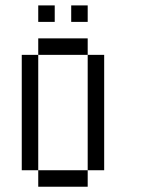

<svg xmlns="http://www.w3.org/2000/svg" viewBox="-20 -708 540 728"><path d="M312.5 -500H375V-62.5H312.5ZM125 -62.5H312.5V0H125ZM62.5 -500H125V-62.5H62.5ZM125 -562.5H312.5V-500H125ZM125 -687.5H187.5V-625H125ZM250 -687.5H312.5V-625H250Z"/></svg>

Font: Pixel Operator Mono
Style: Regular
Weight: 400
Monospace: yes
Designer: Jayvee Enaguas (HarvettFox96)
Version: 2016.04.25